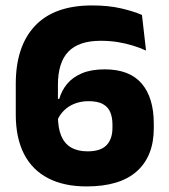

<svg xmlns="http://www.w3.org/2000/svg" viewBox="-20 -672 620 706"><path d="M298.5 13.5Q215 13.5 156.8 -16.8Q98.5 -47 68.2 -106Q38 -165 38 -251V-363.5Q38 -502 108.8 -577Q179.5 -652 318.5 -652Q378 -652 424 -641.5Q470 -631 502 -617L517 -486Q494.5 -496.5 469.2 -504.2Q444 -512 414.5 -517Q385 -522 350 -522Q270 -522 231.5 -482.2Q193 -442.5 193 -359.5V-246Q193 -201.5 205 -172.8Q217 -144 241.2 -129.8Q265.5 -115.5 302 -115.5Q350 -115.5 371.8 -138.2Q393.5 -161 393.5 -202V-214Q393.5 -241 385.2 -260Q377 -279 358 -289.5Q339 -300 305.5 -300Q278.5 -300 255.5 -291.2Q232.5 -282.5 215.8 -266.2Q199 -250 190 -227.5L173 -308.5H198Q206.5 -339 226.8 -363.5Q247 -388 281.2 -402.5Q315.5 -417 365 -417Q456 -417 500.8 -365Q545.5 -313 545.5 -217V-200.5Q545.5 -98 483.2 -42.2Q421 13.5 298.5 13.5Z"/></svg>

Font: Anek Gujarati Medium
Style: Bold
Weight: 700
Version: Version 1.003